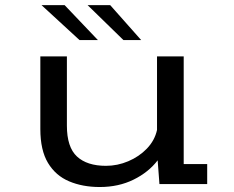

<svg xmlns="http://www.w3.org/2000/svg" viewBox="-20 -721 915 752"><path d="M370.5 11.5Q303.5 11.5 250.8 -10.8Q198 -33 168 -82.8Q138 -132.5 138 -215.5V-500H242V-229Q242 -144.5 281.5 -108Q321 -71.5 395 -71.5Q440 -71.5 482.5 -89.5Q525 -107.5 555.5 -139.2Q586 -171 595 -212V-500H699.5V-78.5H791.5V0H604.5L597.5 -93Q562 -46.5 503.2 -17.5Q444.5 11.5 370.5 11.5ZM463.5 -564 323 -701H411.5L533 -564ZM291.5 -564 142.5 -701H233L363.5 -564Z"/></svg>

Font: Trispace SemiExpanded
Style: Regular
Weight: 400
Width: 6
Designer: Tyler Finck
Foundry: Etcetera Type Company
Version: Version 1.210; ttfautohint (v1.8.3)